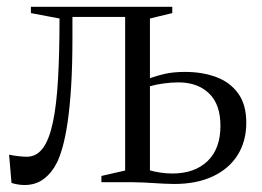

<svg xmlns="http://www.w3.org/2000/svg" viewBox="-20 -522 750 550"><path d="M50 8Q40 8 30.2 6.2Q20.5 4.5 13 2L6 -79Q16 -76.5 31.2 -74.8Q46.5 -73 56.5 -73Q84.5 -73 102.8 -97.5Q121 -122 131.5 -171.5Q142 -221 146.2 -295.2Q150.5 -369.5 150.5 -469L68.5 -484.5V-502.5H473.5V-484.5L409.5 -469V-298Q428.5 -305 452.5 -310.5Q476.5 -316 510 -316Q560 -316 599.5 -301.2Q639 -286.5 662.2 -254.5Q685.5 -222.5 685.5 -170.5Q685.5 -117.5 660.8 -78Q636 -38.5 589.8 -16.8Q543.5 5 479 5Q465.5 5 450.8 4.2Q436 3.5 421 2.5Q406 1.5 391 0.8Q376 0 361.5 0H270.5V-18L338.5 -33.5V-473.5H187.5V-414.5Q187.5 -334.5 183.8 -274.8Q180 -215 173.8 -172.5Q167.5 -130 159.5 -101.5Q151.5 -73 143 -56Q128.5 -27 105.5 -9.5Q82.5 8 50 8ZM474 -25Q537.5 -25 574.5 -60.5Q611.5 -96 611.5 -161.5Q611.5 -223 578.8 -254.5Q546 -286 491.5 -286Q471 -286 449 -283Q427 -280 409.5 -275V-34Q421 -30.5 437.8 -27.8Q454.5 -25 474 -25Z"/></svg>

Font: Merriweather 144pt Light
Style: Regular
Weight: 300
Version: Version 2.100